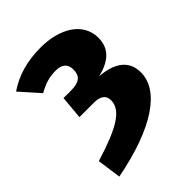

<svg xmlns="http://www.w3.org/2000/svg" viewBox="-192 -652 861 861"><g transform="rotate(-45 238.5 -221.5)"><path d="M217 -551C129 -551 59 -530 -1 -489L80 -398C115 -418 147 -430 191 -430C228 -430 251 -415 251 -377C251 -337 230 -318 178 -318H129L119 -207H211C252 -207 273 -191 273 -160C272 -97 203 -56 41 -6L57 108C315 58 456 -38 456 -154C456 -226 406 -267 311 -274C390 -293 431 -332 431 -398C431 -496 337 -551 217 -551Z"/></g></svg>

Font: Fira Sans ExtraBold
Style: Regular
Weight: 800
Designer: bBox Type GmbH & Carrois Corporate GbR & Edenspiekermann AG
Foundry: bBox Type GmbH & Carrois Corporate GbR & Edenspiekermann AG
Version: Version 4.300;PS 004.300;hotconv 1.0.88;makeotf.lib2.5.64775